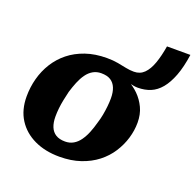

<svg xmlns="http://www.w3.org/2000/svg" viewBox="-127 -847 1013 995"><g transform="rotate(20 379.0 -350.0)"><path d="M231 -318Q225 -293 220 -268.5Q215 -244 212.5 -220.5Q210 -197 210 -175Q210 -142 219.5 -118.5Q229 -95 249 -82.5Q269 -70 301 -70Q326 -70 346 -81.5Q366 -93 381 -114Q396 -135 407 -162Q418 -189 426 -219Q434 -244 438.5 -268.5Q443 -293 445.5 -317Q448 -341 448 -362Q448 -395 438.5 -418.5Q429 -442 409.5 -454.5Q390 -467 357 -467Q332 -467 312 -455.5Q292 -444 277 -423Q262 -402 251 -375Q240 -348 231 -318ZM485 -481 525 -476 519 -454 498 -479Q532 -462 559.5 -435Q587 -408 604 -372Q621 -336 621 -290Q621 -247 608 -203.5Q595 -160 569.5 -120.5Q544 -81 505.5 -51Q467 -21 415.5 -3.5Q364 14 300 14Q221 14 161 -14.5Q101 -43 67.5 -95.5Q34 -148 34 -222Q34 -273 47 -321.5Q60 -370 86 -411.5Q112 -453 150.5 -484Q189 -515 241 -533Q293 -551 358 -551Q393 -551 419.5 -546Q446 -541 468 -536.5Q490 -532 512 -532Q546 -532 568.5 -554.5Q591 -577 605.5 -618Q620 -659 629 -714H758Q748 -644 729.5 -595.5Q711 -547 686 -517Q661 -487 629.5 -474Q598 -461 559 -461Q547 -461 534 -463.5Q521 -466 509 -470.5Q497 -475 485 -481Z"/></g></svg>

Font: Roboto Serif 20pt
Style: Bold Italic
Weight: 700
Italic angle: -10°
Version: Version 1.007